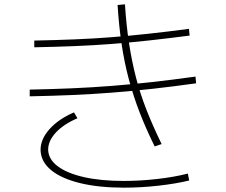

<svg xmlns="http://www.w3.org/2000/svg" viewBox="-20 -832 1040 885"><path d="M693 -157Q652 -240 623 -315.5Q594 -391 573.5 -468Q553 -545 540.5 -629Q528 -713 522 -809L556 -812Q562 -717 574.5 -634.5Q587 -552 606.5 -476Q626 -400 655.5 -325Q685 -250 725 -168ZM552 33Q435 33 349 12Q263 -9 216 -47.5Q169 -86 167 -139Q166 -189 207.5 -236Q249 -283 321 -314L337 -287Q272 -259 236.5 -220Q201 -181 202 -140Q204 -97 247 -65Q290 -33 367.5 -15.5Q445 2 551 2Q626 2 705 -7Q784 -16 846 -32L852 0Q790 15 709.5 24Q629 33 552 33ZM138 -645Q237 -647 324 -650.5Q411 -654 494 -660.5Q577 -667 664.5 -676.5Q752 -686 851 -699L854 -668Q754 -655 667 -645.5Q580 -636 496 -629.5Q412 -623 324.5 -619.5Q237 -616 138 -614ZM117 -419Q220 -421 312 -425Q404 -429 494 -436Q584 -443 678.5 -453.5Q773 -464 881 -479L884 -448Q777 -433 681.5 -422.5Q586 -412 496 -405Q406 -398 313 -394Q220 -390 117 -388Z"/></svg>

Font: M PLUS 2 ExtraLight
Style: Regular
Weight: 250
Designer: Coji Morishita
Foundry: UNDERFOREST DESIGN
Version: Version 1.001